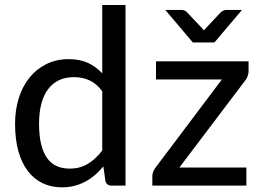

<svg xmlns="http://www.w3.org/2000/svg" viewBox="-20 -758 1067 784"><path d="M41.5 0ZM435.5 0Q415.5 0 410.5 -19L402 -78.5Q386 -59 367.5 -43.2Q349 -27.5 328 -16.2Q307 -5 283.5 1Q260 7 233 7Q189.5 7 154.2 -9.8Q119 -26.5 93.8 -59.5Q68.5 -92.5 55 -140.8Q41.5 -189 41.5 -252Q41.5 -308.5 56.5 -356.8Q71.5 -405 100 -440.5Q128.5 -476 169 -496.2Q209.5 -516.5 260.5 -516.5Q306.5 -516.5 339.2 -501.2Q372 -486 397.5 -458.5V-737.5H492.5V0ZM264 -69.5Q306.5 -69.5 338.5 -88.8Q370.5 -108 397.5 -143.5V-385.5Q373.5 -417.5 345 -430.2Q316.5 -443 282 -443Q213.5 -443 176.5 -394Q139.5 -345 139.5 -252Q139.5 -203.5 148 -169Q156.5 -134.5 172.5 -112.2Q188.5 -90 211.5 -79.8Q234.5 -69.5 264 -69.5ZM995 -467.5Q995 -457.5 991.5 -447.8Q988 -438 982.5 -431L712.5 -74H986V0H602V-40Q602 -46.5 605.2 -55.8Q608.5 -65 615 -73.5L886 -433.5H617V-507.5H995ZM655 -717.5H721Q727 -717.5 732.8 -715.2Q738.5 -713 741.5 -710L804 -644L812.5 -634L821.5 -644L883.5 -710Q887.5 -712.5 893 -715Q898.5 -717.5 904.5 -717.5H968L855.5 -584.5H767.5Z"/></svg>

Font: Lato Medium
Style: Regular
Weight: 500
Designer: Lukasz Dziedzic
Foundry: tyPoland Lukasz Dziedzic
Version: Version 2.006; 2014-01-15